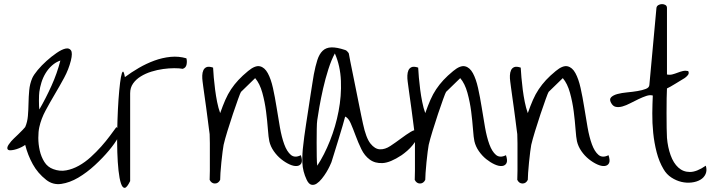

<svg xmlns="http://www.w3.org/2000/svg" viewBox="-20 -885 3431 927"><path d="M203.1 -16.6Q162.1 -48.8 138.2 -92.3Q114.3 -135.7 101.6 -185.5Q95.7 -180.7 84 -174.8Q72.3 -168.9 60.1 -165Q47.9 -161.1 36.1 -159.7Q24.4 -158.2 19 -162.1Q13.7 -166 16.1 -175.3Q18.6 -184.6 34.2 -203.1Q36.1 -206.1 46.4 -215.8Q56.6 -225.6 68.4 -236.8Q80.1 -248 89.8 -258.3Q99.6 -268.6 101.6 -271.5Q112.3 -295.9 114.7 -325.2Q117.2 -354.5 117.7 -386.2Q118.2 -418 121.1 -449.2Q124 -480.5 135.7 -507.8Q142.6 -523.4 161.6 -546.4Q180.7 -569.3 204.6 -590.8Q228.5 -612.3 253.4 -629.4Q278.3 -646.5 296.4 -650.4Q314.5 -654.3 322.8 -641.6Q331.1 -628.9 322.3 -592.8Q311.5 -549.8 289.6 -509.3Q267.6 -468.8 244.1 -429.2Q220.7 -389.6 199.7 -350.6Q178.7 -311.5 169.9 -271.5Q165 -250 165 -219.2Q165 -188.5 171.9 -158.2Q178.7 -127.9 194.3 -103Q210 -78.1 237.3 -68.4Q268.6 -56.6 299.8 -62.5Q331.1 -68.4 360.8 -85Q390.6 -101.6 418 -126.5Q445.3 -151.4 468.8 -177.7Q492.2 -204.1 510.7 -229Q529.3 -253.9 542 -271.5L558.6 -253.9Q565.4 -248 550.3 -220.7Q535.2 -193.4 506.3 -158.7Q477.5 -124 438.5 -87.9Q399.4 -51.8 357.9 -27.3Q316.4 -2.9 275.9 2.9Q235.4 8.8 203.1 -16.6ZM169.9 -441.4Q168.9 -436.5 168.5 -424.3Q168 -412.1 168 -398.4Q168 -384.8 168.5 -373Q168.9 -361.3 169.9 -356.4Q201.2 -410.2 228.5 -470.7Q255.9 -531.2 271.5 -592.8Q249 -585 231 -568.8Q212.9 -552.7 200.2 -531.7Q187.5 -510.7 180.2 -487.3Q172.9 -463.9 169.9 -441.4Z M608.4 -10.7Q592.8 21.5 582 22Q571.3 22.5 564 0.5Q556.6 -21.5 552.2 -61.5Q547.9 -101.6 546.4 -150.4Q544.9 -199.2 545.9 -252.9Q546.9 -306.6 549.3 -356.4Q551.8 -406.2 555.7 -447.8Q559.6 -489.3 564 -513.2Q568.4 -537.1 573.2 -539.1Q578.1 -541 583 -512.7Q614.3 -536.1 650.4 -557.1Q686.5 -578.1 725.1 -592.3Q763.7 -606.4 803.2 -610.4Q842.8 -614.3 879.9 -603.5Q883.8 -590.8 880.9 -574.2Q877.9 -557.6 862.3 -552.7Q846.7 -555.7 821.3 -555.7Q795.9 -555.7 767.6 -551.8Q739.3 -547.9 710.9 -539.1Q682.6 -530.3 659.7 -516.1Q636.7 -502 622.6 -481.9Q608.4 -461.9 608.4 -434.6Z M992.2 -16.6Q993.2 -29.3 993.2 -60.5V-193.4Q993.2 -224.6 992.2 -237.3Q991.2 -243.2 988.8 -262.7Q986.3 -282.2 982.9 -308.6Q979.5 -335 975.6 -364.3Q971.7 -393.6 967.8 -419.9Q963.9 -446.3 961.4 -465.8Q959 -485.4 958 -492.2Q956.1 -505.9 956.5 -520.5Q957 -535.2 961.9 -545.9Q966.8 -556.6 977.5 -561Q988.3 -565.4 1008.8 -558.6Q1009.8 -538.1 1012.2 -510.3Q1014.6 -482.4 1018.6 -452.1Q1022.5 -421.9 1028.3 -392.6Q1034.2 -363.3 1043 -338.9Q1055.7 -375 1067.9 -402.8Q1080.1 -430.7 1095.7 -454.1Q1111.3 -477.5 1130.9 -498.5Q1150.4 -519.5 1177.7 -542Q1211.9 -570.3 1234.9 -564.9Q1257.8 -559.6 1272.9 -531.7Q1288.1 -503.9 1297.9 -460Q1307.6 -416 1315.4 -366.7Q1323.2 -317.4 1331.5 -270Q1339.8 -222.7 1352.5 -188Q1365.2 -153.3 1384.3 -137.2Q1403.3 -121.1 1432.6 -135.7Q1441.4 -109.4 1435.1 -97.2Q1428.7 -85 1413.6 -83.5Q1398.4 -82 1377.9 -91.3Q1357.4 -100.6 1337.4 -116.7Q1317.4 -132.8 1301.8 -155.3Q1286.1 -177.7 1280.3 -203.1Q1276.4 -220.7 1273.4 -260.7Q1270.5 -300.8 1264.6 -346.7Q1258.8 -392.6 1246.6 -437Q1234.4 -481.4 1211.9 -507.8L1143.6 -441.4Q1140.6 -437.5 1129.4 -406.2Q1118.2 -375 1104.5 -334.5Q1090.8 -293.9 1078.1 -252.4Q1065.4 -210.9 1059.6 -185.5Q1057.6 -176.8 1054.7 -152.8Q1051.8 -128.9 1048.8 -101.6Q1045.9 -74.2 1044.4 -50.3Q1043 -26.4 1043 -16.6Q1034.2 1 1017.6 1Q1001 1 992.2 -16.6Z M1460.9 -16.6Q1441.4 -57.6 1439.9 -99.6Q1438.5 -141.6 1444.3 -185.5Q1445.3 -199.2 1449.2 -226.6Q1453.1 -253.9 1458 -287.1Q1462.9 -320.3 1468.8 -357.4Q1474.6 -394.5 1479.5 -427.7Q1484.4 -460.9 1488.8 -486.8Q1493.2 -512.7 1495.1 -525.4Q1502.9 -566.4 1512.2 -595.2Q1521.5 -624 1537.6 -639.6Q1553.7 -655.3 1579.6 -656.2Q1605.5 -657.2 1646.5 -643.6Q1651.4 -642.6 1657.2 -636.2Q1663.1 -629.9 1664.1 -627Q1666 -614.3 1671.4 -587.9Q1676.8 -561.5 1683.6 -527.8Q1690.4 -494.1 1697.8 -457.5Q1705.1 -420.9 1711.9 -387.2Q1718.8 -353.5 1724.1 -327.1Q1729.5 -300.8 1732.4 -288.1Q1747.1 -218.8 1768.6 -191.9Q1790 -165 1814.5 -164.1Q1838.9 -163.1 1864.7 -180.2Q1890.6 -197.3 1916 -216.3Q1941.4 -235.4 1963.9 -249Q1986.3 -262.7 2002.9 -253.9Q2002.9 -235.4 1994.1 -217.8Q1985.4 -200.2 1973.1 -185.1Q1960.9 -169.9 1946.3 -157.2Q1931.6 -144.5 1918.9 -135.7Q1864.3 -99.6 1827.6 -97.7Q1791 -95.7 1765.6 -114.3Q1740.2 -132.8 1724.6 -165Q1709 -197.3 1696.8 -230.5Q1684.6 -263.7 1673.3 -289.6Q1662.1 -315.4 1646.5 -322.3Q1643.6 -309.6 1634.3 -278.3Q1625 -247.1 1614.3 -211.9Q1603.5 -176.8 1593.8 -145.5Q1584 -114.3 1580.1 -101.6Q1578.1 -96.7 1571.8 -83Q1565.4 -69.3 1555.7 -53.2Q1545.9 -37.1 1533.7 -22Q1521.5 -6.8 1508.8 1.5Q1496.1 9.8 1483.4 6.8Q1470.7 3.9 1460.9 -16.6ZM1511.7 -304.7Q1509.8 -293 1509.3 -261.7Q1508.8 -230.5 1508.8 -195.3Q1508.8 -160.2 1509.3 -128.9Q1509.8 -97.7 1511.7 -85Q1545.9 -136.7 1573.2 -205.6Q1600.6 -274.4 1614.7 -348.1Q1628.9 -421.9 1626 -494.6Q1623 -567.4 1596.7 -627Q1580.1 -596.7 1565.4 -550.8Q1550.8 -504.9 1540 -457.5Q1529.3 -410.2 1522 -368.7Q1514.6 -327.1 1511.7 -304.7Z M1982.4 -16.6Q1983.4 -29.3 1983.4 -60.5V-193.4Q1983.4 -224.6 1982.4 -237.3Q1981.4 -243.2 1979 -262.7Q1976.6 -282.2 1973.1 -308.6Q1969.7 -335 1965.8 -364.3Q1961.9 -393.6 1958 -419.9Q1954.1 -446.3 1951.7 -465.8Q1949.2 -485.4 1948.2 -492.2Q1946.3 -505.9 1946.8 -520.5Q1947.3 -535.2 1952.1 -545.9Q1957 -556.6 1967.8 -561Q1978.5 -565.4 1999 -558.6Q2000 -538.1 2002.4 -510.3Q2004.9 -482.4 2008.8 -452.1Q2012.7 -421.9 2018.6 -392.6Q2024.4 -363.3 2033.2 -338.9Q2045.9 -375 2058.1 -402.8Q2070.3 -430.7 2085.9 -454.1Q2101.6 -477.5 2121.1 -498.5Q2140.6 -519.5 2168 -542Q2202.1 -570.3 2225.1 -564.9Q2248 -559.6 2263.2 -531.7Q2278.3 -503.9 2288.1 -460Q2297.9 -416 2305.7 -366.7Q2313.5 -317.4 2321.8 -270Q2330.1 -222.7 2342.8 -188Q2355.5 -153.3 2374.5 -137.2Q2393.6 -121.1 2422.9 -135.7Q2431.6 -109.4 2425.3 -97.2Q2418.9 -85 2403.8 -83.5Q2388.7 -82 2368.2 -91.3Q2347.7 -100.6 2327.6 -116.7Q2307.6 -132.8 2292 -155.3Q2276.4 -177.7 2270.5 -203.1Q2266.6 -220.7 2263.7 -260.7Q2260.7 -300.8 2254.9 -346.7Q2249 -392.6 2236.8 -437Q2224.6 -481.4 2202.1 -507.8L2133.8 -441.4Q2130.9 -437.5 2119.6 -406.2Q2108.4 -375 2094.7 -334.5Q2081.1 -293.9 2068.4 -252.4Q2055.7 -210.9 2049.8 -185.5Q2047.9 -176.8 2044.9 -152.8Q2042 -128.9 2039.1 -101.6Q2036.1 -74.2 2034.7 -50.3Q2033.2 -26.4 2033.2 -16.6Q2024.4 1 2007.8 1Q1991.2 1 1982.4 -16.6Z M2477.5 -16.6Q2478.5 -29.3 2478.5 -60.5V-193.4Q2478.5 -224.6 2477.5 -237.3Q2476.6 -243.2 2474.1 -262.7Q2471.7 -282.2 2468.3 -308.6Q2464.8 -335 2460.9 -364.3Q2457 -393.6 2453.1 -419.9Q2449.2 -446.3 2446.8 -465.8Q2444.3 -485.4 2443.4 -492.2Q2441.4 -505.9 2441.9 -520.5Q2442.4 -535.2 2447.3 -545.9Q2452.1 -556.6 2462.9 -561Q2473.6 -565.4 2494.1 -558.6Q2495.1 -538.1 2497.6 -510.3Q2500 -482.4 2503.9 -452.1Q2507.8 -421.9 2513.7 -392.6Q2519.5 -363.3 2528.3 -338.9Q2541 -375 2553.2 -402.8Q2565.4 -430.7 2581.1 -454.1Q2596.7 -477.5 2616.2 -498.5Q2635.7 -519.5 2663.1 -542Q2697.3 -570.3 2720.2 -564.9Q2743.2 -559.6 2758.3 -531.7Q2773.4 -503.9 2783.2 -460Q2793 -416 2800.8 -366.7Q2808.6 -317.4 2816.9 -270Q2825.2 -222.7 2837.9 -188Q2850.6 -153.3 2869.6 -137.2Q2888.7 -121.1 2918 -135.7Q2926.8 -109.4 2920.4 -97.2Q2914.1 -85 2898.9 -83.5Q2883.8 -82 2863.3 -91.3Q2842.8 -100.6 2822.8 -116.7Q2802.7 -132.8 2787.1 -155.3Q2771.5 -177.7 2765.6 -203.1Q2761.7 -220.7 2758.8 -260.7Q2755.9 -300.8 2750 -346.7Q2744.1 -392.6 2731.9 -437Q2719.7 -481.4 2697.3 -507.8L2628.9 -441.4Q2626 -437.5 2614.7 -406.2Q2603.5 -375 2589.8 -334.5Q2576.2 -293.9 2563.5 -252.4Q2550.8 -210.9 2544.9 -185.5Q2543 -176.8 2540 -152.8Q2537.1 -128.9 2534.2 -101.6Q2531.2 -74.2 2529.8 -50.3Q2528.3 -26.4 2528.3 -16.6Q2519.5 1 2502.9 1Q2486.3 1 2477.5 -16.6Z M3183.6 -68.4Q3162.1 -104.5 3150.4 -149.9Q3138.7 -195.3 3133.8 -243.2Q3128.9 -291 3129.4 -337.9Q3129.9 -384.8 3131.8 -423.8Q3118.2 -427.7 3100.6 -421.9Q3083 -416 3063.5 -406.7Q3043.9 -397.5 3023.4 -386.7Q3002.9 -376 2985.4 -371.1Q2967.8 -366.2 2953.1 -369.1Q2938.5 -372.1 2929.7 -389.6Q2920.9 -406.2 2931.2 -416Q2941.4 -425.8 2961.4 -431.2Q2981.4 -436.5 3007.8 -439Q3034.2 -441.4 3057.6 -445.3Q3081.1 -449.2 3097.7 -455.6Q3114.3 -461.9 3115.2 -474.6L3149.4 -846.7Q3150.4 -855.5 3158.7 -860.4Q3167 -865.2 3176.3 -865.2Q3185.5 -865.2 3192.9 -860.8Q3200.2 -856.4 3200.2 -846.7V-525.4Q3213.9 -522.5 3226.6 -525.9Q3239.3 -529.3 3252 -534.2Q3264.6 -539.1 3276.9 -542Q3289.1 -544.9 3302.7 -542Q3308.6 -531.2 3300.8 -522Q3293 -512.7 3285.2 -507.8L3267.6 -497.1Q3255.9 -490.2 3242.7 -481.9Q3229.5 -473.6 3217.3 -466.8Q3205.1 -460 3200.2 -458Q3199.2 -444.3 3198.7 -410.6Q3198.2 -377 3198.2 -338.9Q3198.2 -300.8 3198.7 -267.1Q3199.2 -233.4 3200.2 -219.7Q3204.1 -173.8 3217.8 -135.7Q3231.4 -97.7 3254.9 -76.2Q3278.3 -54.7 3311 -54.7Q3343.8 -54.7 3387.7 -85Q3394.5 -62.5 3386.7 -44.9Q3378.9 -27.3 3361.3 -17.1Q3343.8 -6.8 3319.3 -3.9Q3294.9 -1 3270 -6.8Q3245.1 -12.7 3221.7 -27.8Q3198.2 -43 3183.6 -68.4Z"/></svg>

Font: Over the Rainbow
Style: Regular
Weight: 400
Designer: Kimberly Geswein
Foundry: Kimberly Geswein
Version: Version 1.002 2010